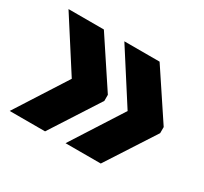

<svg xmlns="http://www.w3.org/2000/svg" viewBox="-95 -580 711 670"><g transform="rotate(30 260.5 -245.0)"><path d="M8 -449.5 139.5 -244.5 8 -39H150.5L276.5 -234.5V-259L150.5 -449.5ZM233 -449.5 364.5 -244.5 233 -39H375L501.5 -234.5V-259L375 -449.5Z"/></g></svg>

Font: Anek Malayalam
Style: Bold
Weight: 700
Version: Version 1.003